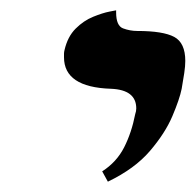

<svg xmlns="http://www.w3.org/2000/svg" viewBox="-20 -582 379 372"><path d="M189 -230 178 -250Q206 -268 220.5 -296.5Q235 -325 242 -361Q243 -364 243.5 -366.5Q244 -369 244 -372Q244 -408 195 -410Q104 -413 104 -471Q104 -475 104 -478Q104 -481 105 -485Q111 -511 126.5 -526.5Q142 -542 160.5 -549.5Q179 -557 192 -559.5Q205 -562 205 -562V-558Q205 -532 218.5 -527Q232 -522 246 -522Q296 -522 317.5 -510.5Q339 -499 339 -464Q339 -454 337 -440.5Q335 -427 332 -410Q328 -390 314 -357Q300 -324 270.5 -289.5Q241 -255 189 -230Z"/></svg>

Font: Libertinus Serif SemiBold
Style: Italic
Weight: 600
Italic angle: -11.5°
Designer: Philipp H. Poll, Khaled Hosny
Foundry: Caleb Maclennan
Version: Version 7.051;RELEASE